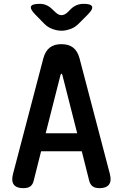

<svg xmlns="http://www.w3.org/2000/svg" viewBox="-20 -970 640 1000"><path d="M218 -276H382L305 -579Q303 -586 300 -586Q297 -586 295 -579ZM445 -27 406 -182H194L155 -27Q150 -8 137.5 1Q125 10 101 10Q66 10 52 -8.5Q38 -27 48 -65L206 -667Q216 -704 239 -722Q262 -740 300 -740Q338 -740 361 -722Q384 -704 394 -667L552 -65Q562 -27 547.5 -8.5Q533 10 499 10Q475 10 462.5 0.5Q450 -9 445 -27ZM187 -950Q206 -950 222 -943Q238 -936 252 -922L268 -907Q284 -891 300 -891Q316 -891 332 -906L350 -924Q364 -937 380 -943.5Q396 -950 416 -950Q454 -950 459.5 -936Q465 -922 438 -895L391 -848Q372 -828 347 -819Q322 -810 300 -810Q278 -810 253 -819Q228 -828 209 -848L163 -895Q136 -923 141.5 -936.5Q147 -950 187 -950Z"/></svg>

Font: Maple Mono NL SemiBold
Style: Regular
Weight: 600
Monospace: yes
Designer: subframe7536
Version: Version 7.000